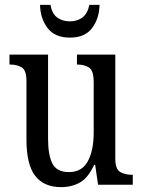

<svg xmlns="http://www.w3.org/2000/svg" viewBox="-20 -761 588 791"><path d="M232 10Q161 10 125 -36.5Q89 -83 89 -186V-427Q89 -471 70 -483Q51 -495 23 -495H19V-536H178V-189Q178 -122 196 -87Q214 -52 264 -52Q318 -52 342 -97Q366 -142 366 -215V-422Q366 -470 347 -482.5Q328 -495 300 -495H297V-536H455V-109Q455 -64 475 -52.5Q495 -41 523 -41H527V0H384L372 -82H368Q343 -28 309 -9Q275 10 232 10ZM268 -606Q206 -606 176 -645.5Q146 -685 145 -741H188Q194 -705 215.5 -689Q237 -673 268 -673Q298 -673 319.5 -689Q341 -705 348 -741H390Q389 -685 359.5 -645.5Q330 -606 268 -606Z"/></svg>

Font: Noto Serif Ethiopic Condensed
Style: Regular
Weight: 400
Width: 3
Designer: Monotype Design Team
Foundry: Monotype Imaging Inc.
Version: Version 2.102; ttfautohint (v1.8.4.7-5d5b)